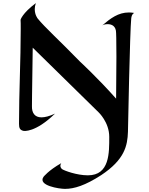

<svg xmlns="http://www.w3.org/2000/svg" viewBox="-20 -821 959 1232"><path d="M841 -738C829 -740 818 -741 807 -741C739 -741 690 -704 636 -658C643 -663 657 -666 671 -666C697 -666 725 -654 725 -609C725 -609 727 -575 727 -457C727 -393 726 -307 725 -188C609 -319 493 -426 493 -426C366 -557 266 -647 222 -702C222 -702 203 -725 203 -762C203 -774 205 -787 210 -801C122 -735 112 -694 112 -694C113 -685 113 -664 113 -634C113 -433 102 -232 102 -27C102 0 107 14 132 19C132 19 206 32 333 -92C297 -75 268 -68 246 -68C202 -68 184 -98 185 -139C185 -139 185 -197 190 -515C537 -175 612 -101 612 -101C612 -101 681 -37 681 57C681 159 684 304 544 304C473 304 392 274 378 264C378 264 358 249 373 226C290 273 259 314 259 314C221 370 360 391 397 391C456 391 527 369 629 303C780 203 798 114 801 25C801 11 814 -630 822 -702C822 -702 823 -729 841 -738ZM634 -657H635Z"/></svg>

Font: Eagle Lake
Style: Regular
Weight: 400
Designer: Astigmatic (AOETI)
Foundry: Astigmatic (AOETI)
Version: Version 1.000